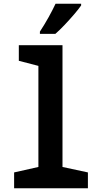

<svg xmlns="http://www.w3.org/2000/svg" viewBox="-20 -1000 540 1020"><path d="M55 0V-84L184 -113V-650L80 -677V-760H312V-113L447 -84V0ZM192 -832Q218 -872 238.5 -909Q259 -946 275 -980H411V-971Q398 -952 374 -924Q350 -896 323.5 -868Q297 -840 274 -820H192Z"/></svg>

Font: Noto Sans Mono ExtraCondensed
Style: Bold
Weight: 700
Width: 2
Designer: Monotype Design Team
Foundry: Monotype Imaging Inc.
Version: Version 2.014